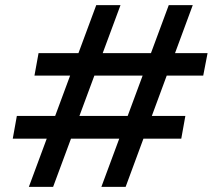

<svg xmlns="http://www.w3.org/2000/svg" viewBox="-20 -732 833 752"><path d="M377 0 641 -712H735L472 0ZM93 0 357 -712H452L188 0ZM30 -189 46 -278H706L690 -189ZM115 -436 131 -524H793L776 -436Z"/></svg>

Font: DM Sans 9pt Medium
Style: Italic
Weight: 500
Italic angle: -10°
Version: Version 4.004;gftools[0.9.30]